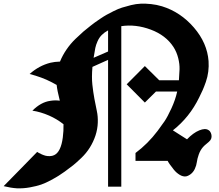

<svg xmlns="http://www.w3.org/2000/svg" viewBox="-114 -854 1189 1043"><path d="M-94.2 157.2Q-64 126.5 -3.2 64.5Q57.6 2.4 87.9 -28.8Q92.3 -25.9 97.9 -22.7Q103.5 -19.5 114 -14.9Q124.5 -10.3 134.5 -7.8Q144.5 -5.4 157.2 -5.9Q169.9 -6.3 180.2 -11.2Q216.8 -28.3 227.1 -106.9Q231.9 -143.1 231 -179.2Q194.3 -208 152.8 -226.1Q106.9 -246.1 62 -252.9Q108.4 -299.3 159.2 -306.2Q184.1 -310.5 210.9 -307.1Q196.8 -362.3 193.8 -392.6Q181.6 -399.9 163.1 -409.2Q113.8 -434.6 46.9 -452.1Q98.1 -497.6 160.2 -513.2Q182.6 -518.6 211.9 -519.5Q225.6 -553.2 247.1 -584.7Q268.6 -616.2 296.1 -642.8Q323.7 -669.4 339.1 -682.6Q354.5 -695.8 378.9 -714.8Q393.6 -726.1 401.1 -731.7Q408.7 -737.3 429.2 -751.2Q449.7 -765.1 464.1 -773.2Q478.5 -781.2 503.4 -793.7Q528.3 -806.2 549.1 -812.7Q569.8 -819.3 597.7 -826.2Q625.5 -833 651.1 -834Q676.8 -835 706.8 -831.8Q736.8 -828.6 766.1 -819.8Q866.7 -788.6 939.2 -704.6Q1011.7 -620.6 1019 -522Q1021 -493.2 1017.3 -464.6Q1013.7 -436 1004.2 -408.9Q994.6 -381.8 987.3 -365.2Q980 -348.6 967.8 -324.2Q915.5 -216.8 825.2 -146Q838.4 -137.7 863.8 -121.3Q889.2 -105 901.9 -97.2Q935.5 -132.3 968.5 -145.8Q1001.5 -159.2 1019 -147Q1027.3 -142.1 1031.7 -131.6Q1036.1 -121.1 1035.2 -109.9Q1034.2 -99.1 1028.1 -91.6Q1022 -84 1009.3 -74Q996.6 -64 988.8 -55.2Q973.6 -37.6 965.6 -14.4Q957.5 8.8 955.3 26.6Q953.1 44.4 944.3 63.5Q935.5 82.5 918.9 94.2Q907.2 102.1 897.9 104Q880.9 106.9 862.5 95.9Q844.2 85 830.1 67.4Q815.9 49.8 807.9 38.1Q799.8 26.4 796.9 20H622.1V-22.9Q689.5 -73.2 742.2 -143.1Q764.6 -172.9 780.3 -196Q795.9 -219.2 817.1 -265.1Q838.4 -311 848.6 -356.9H733.4L672.9 -296.9L574.2 -396L672.9 -495.1L751 -418H857.9Q860.4 -448.7 861.3 -477.3Q862.3 -505.9 854 -538.8Q845.7 -571.8 828.1 -599.1Q786.6 -662.6 705.1 -693.1Q623.5 -723.6 544.9 -711.9V160.2H473.1V-528.8L388.2 -490.7Q383.3 -434.6 387.7 -394.3Q392.1 -354 398.9 -316.9Q405.8 -279.8 412.1 -250.7Q418.5 -221.7 417.2 -187.3Q416 -152.8 404.8 -118.2Q393.1 -83 373.8 -52.2Q354.5 -21.5 327.6 4.2Q300.8 29.8 283.7 43.5Q266.6 57.1 237.8 78.1Q216.3 92.8 205.3 100.1Q194.3 107.4 164.3 123.8Q134.3 140.1 109.6 148.7Q85 157.2 48.8 163.8Q12.7 170.4 -22.9 168.9Q-54.2 167 -94.2 157.2ZM394.5 -540 473.1 -574.2V-689Q453.1 -678.2 439 -664.1Q424.8 -649.9 416 -630.1Q407.2 -610.4 403.8 -593.8Q400.4 -577.1 394.5 -540Z"/></svg>

Font: KJV1611
Style: Regular
Weight: 400
Version: Version 3.6.1